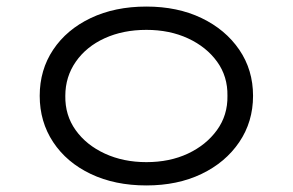

<svg xmlns="http://www.w3.org/2000/svg" viewBox="-20 -555 892 585"><path d="M426 10Q330 10 256.5 -25Q183 -60 142 -122Q101 -184 101 -263Q101 -342 142 -403.5Q183 -465 256.5 -500Q330 -535 426 -535Q521 -535 594 -500Q667 -465 709 -403.5Q751 -342 751 -263Q751 -184 709 -122Q667 -60 594 -25Q521 10 426 10ZM426 -61Q497 -61 552.5 -87Q608 -113 641 -158.5Q674 -204 673 -263Q674 -322 641.5 -367Q609 -412 553 -438Q497 -464 426 -464Q355 -464 299 -438.5Q243 -413 211 -367Q179 -321 179 -263Q178 -204 210.5 -158.5Q243 -113 299.5 -87Q356 -61 426 -61Z"/></svg>

Font: Lexend Peta Light
Style: Regular
Weight: 300
Version: Version 1.007